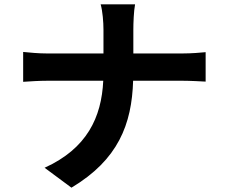

<svg xmlns="http://www.w3.org/2000/svg" viewBox="-20 -811 1040 887"><path d="M596 -564V-673C596 -704 598 -760 604 -791H445C454 -760 458 -708 458 -674V-564H198C158 -564 117 -568 87 -571V-433C118 -435 158 -438 202 -438H457C449 -269 382 -125 186 -36L310 56C526 -73 589 -237 595 -438H820C860 -438 909 -435 930 -434V-570C909 -568 867 -564 821 -564Z"/></svg>

Font: Noto Sans CJK JP Bold
Style: Regular
Weight: 700
Designer: Ryoko NISHIZUKA (kana & ideographs); Paul D. Hunt (Latin, Greek & Cyrillic); Wenlong ZHANG (bopomofo); Sandoll Communica
Foundry: Adobe Systems Incorporated
Version: Version 1.004;PS 1.004;hotconv 1.0.82;makeotf.lib2.5.63406